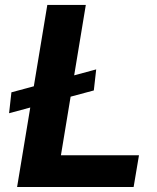

<svg xmlns="http://www.w3.org/2000/svg" viewBox="-20 -747 626 767"><path d="M513.8 0H48.3L100.9 -317.5L16.3 -294.7L25.6 -378.2L115.1 -402.3L169 -727.3H322.8L276.3 -446L364.3 -469.8L354.8 -385.7L262.1 -360.8L223.4 -126.8H535.2Z"/></svg>

Font: Linik Sans
Style: Bold Italic
Weight: 700
Italic angle: 9°
Designer: Fonts by Rasmus Andersson / Changes by Cristiano Sobral with parts from Marc Monis
Foundry: rsms
Version: Version 3.020; ttfautohint (v1.6)